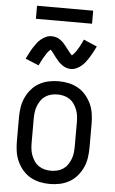

<svg xmlns="http://www.w3.org/2000/svg" viewBox="-61 -950 596 998"><g transform="rotate(5 237.5 -450.5)"><path d="M238 8Q211 8 185 2.5Q159 -3 136 -16Q113 -29 95.5 -49.5Q78 -70 67 -94Q56 -118 52 -144.5Q48 -171 48 -197V-323Q48 -349 52 -375.5Q56 -402 67 -426Q78 -450 95.5 -470.5Q113 -491 136 -504Q159 -517 185 -522.5Q211 -528 238 -528Q264 -528 290 -522.5Q316 -517 339 -504Q362 -491 379.5 -470.5Q397 -450 408 -426Q419 -402 423 -375.5Q427 -349 427 -323V-197Q427 -171 423 -144.5Q419 -118 408 -94Q397 -70 379.5 -49.5Q362 -29 339 -16Q316 -3 290 2.5Q264 8 238 8ZM238 -61Q254 -61 270.5 -65Q287 -69 301 -78.5Q315 -88 324.5 -102Q334 -116 340 -131.5Q346 -147 348 -164Q350 -181 350 -197V-323Q350 -339 348 -356Q346 -373 340 -388.5Q334 -404 324.5 -418Q315 -432 301 -441.5Q287 -451 270.5 -455Q254 -459 238 -459Q221 -459 204.5 -455Q188 -451 174 -441.5Q160 -432 150.5 -418Q141 -404 135 -388.5Q129 -373 127 -356Q125 -339 125 -323V-197Q125 -181 127 -164Q129 -147 135 -131.5Q141 -116 150.5 -102Q160 -88 174 -78.5Q188 -69 204.5 -65Q221 -61 238 -61ZM294 -597Q281 -597 269 -601.5Q257 -606 247 -613.5Q237 -621 228 -630.5Q219 -640 212 -649.5Q205 -659 196.5 -670.5Q188 -682 181 -688Q179 -686 174.5 -681.5Q170 -677 168 -674.5Q166 -672 163.5 -668.5Q161 -665 159 -661.5Q157 -658 154.5 -654Q152 -650 149 -645.5Q146 -641 143.5 -636Q141 -631 138 -625.5Q135 -620 132 -613.5Q129 -607 126 -601L56 -630Q65 -648 73 -663.5Q81 -679 89 -691Q97 -703 105 -714Q113 -725 125 -735Q137 -745 151 -751.5Q165 -758 181 -758Q189 -758 196.5 -756.5Q204 -755 210.5 -752.5Q217 -750 223.5 -745.5Q230 -741 235.5 -736.5Q241 -732 246.5 -725.5Q252 -719 256.5 -713.5Q261 -708 265.5 -702Q270 -696 275.5 -689Q281 -682 285 -677Q289 -672 294 -668Q296 -669 300.5 -674Q305 -679 307 -681.5Q309 -684 311.5 -687Q314 -690 316 -693.5Q318 -697 320.5 -701Q323 -705 326 -709.5Q329 -714 331.5 -719Q334 -724 337 -730Q340 -736 343 -742Q346 -748 349 -755L419 -725Q410 -707 402 -692Q394 -677 386 -664.5Q378 -652 370 -641.5Q362 -631 350 -620.5Q338 -610 324 -603.5Q310 -597 294 -597ZM384 -841H91V-909H384Z"/></g></svg>

Font: Iosevka QP
Style: Regular
Weight: 400
Designer: Belleve Invis
Foundry: Belleve Invis
Version: Version 20.0.0; ttfautohint (v1.8.4)